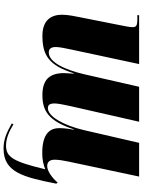

<svg xmlns="http://www.w3.org/2000/svg" viewBox="119 -695 804 1082"><g transform="rotate(90 521.0 -154.0)"><path d="M843 10C880 10 910 3 934 -7C891 172 866 214 801 214C758 214 720 196 680 172L676 182C731 213 768 228 817 228C950 228 978 119 1015 -69L1009 -77C981 -44 943 -18 916 -18C890 -18 880 -35 880 -61C880 -83 885 -111 891 -140L975 -536H785L713 -224C686 -109 636 -22 590 -22C574 -22 563 -28 563 -60C563 -77 570 -114 578 -149L666 -536H469L399 -229C373 -116 330 -27 276 -27C259 -27 245 -35 245 -67C245 -84 251 -117 259 -153L341 -536H66L65 -526H90C128 -526 133 -517 133 -499C133 -485 129 -462 122 -429L79 -212C72 -178 63 -135 63 -102C63 -43 91 9 182 9C292 9 349 -28 393 -168H395C395 -167 392 -114 392 -113C392 -30 430 9 516 9C604 9 662 -24 709 -169H711C709 -158 702 -119 702 -87C702 -38 727 10 843 10Z"/></g></svg>

Font: Noto Serif Display Black
Style: Italic
Weight: 900
Italic angle: -12°
Designer: Monotype Design Team
Foundry: Monotype Imaging Inc.
Version: Version 2.009